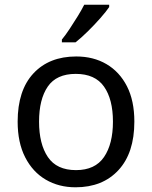

<svg xmlns="http://www.w3.org/2000/svg" viewBox="-20 -786 645 816"><path d="M551 -269Q551 -136 483.5 -63Q416 10 301 10Q230 10 174.5 -22.5Q119 -55 87 -117.5Q55 -180 55 -269Q55 -402 122 -474Q189 -546 304 -546Q377 -546 432.5 -513.5Q488 -481 519.5 -419.5Q551 -358 551 -269ZM146 -269Q146 -174 183.5 -118.5Q221 -63 303 -63Q384 -63 422 -118.5Q460 -174 460 -269Q460 -364 422 -418Q384 -472 302 -472Q220 -472 183 -418Q146 -364 146 -269ZM444 -766V-756Q432 -738 407 -709.5Q382 -681 353 -652.5Q324 -624 301 -606H243V-618Q258 -636 275.5 -662.5Q293 -689 310 -716.5Q327 -744 338 -766Z"/></svg>

Font: Noto IKEA Arabic
Style: Regular
Weight: 400
Designer: Monotype Design Team
Foundry: Monotype Imaging Inc.
Version: Version 1.200